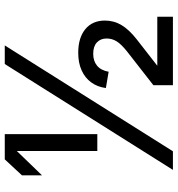

<svg xmlns="http://www.w3.org/2000/svg" viewBox="10 -755 745 805"><g transform="rotate(-90 382.5 -352.5)"><path d="M152 -317V-654.6L50 -549V-633.1L116.8 -705H222.5V-317ZM72.7 0 516.6 -705H594.6L150.7 0ZM427.9 0V-82L569.7 -192.7Q599.8 -216.7 611.7 -236Q623.6 -255.3 623.6 -278.3Q623.6 -303.3 607.1 -318.7Q590.7 -334.2 559.5 -334.2Q529.4 -334.2 509.8 -318.2Q490.2 -302.3 484.1 -269.5L415.9 -281.1Q420.5 -316.6 439.5 -342.5Q458.4 -368.5 489.8 -382.7Q521.3 -397 563.5 -397Q626.7 -397 662.8 -367.2Q698.8 -337.5 698.8 -285Q698.8 -247.3 679.7 -215.4Q660.6 -183.5 620.3 -152L509.4 -65.5H714.7V0Z"/></g></svg>

Font: TikTok Sans Light
Style: Regular
Weight: 300
Version: Version 4.000